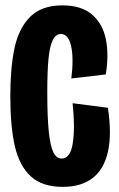

<svg xmlns="http://www.w3.org/2000/svg" viewBox="-20 -691 447 722"><path d="M18.8 -329.8Q18.8 -436.7 34.7 -510.7Q50.5 -584.7 93.5 -627.8Q136.5 -670.8 214.5 -670.8Q286.7 -670.8 326.8 -635.8Q366.8 -600.8 378.3 -542.4Q389.8 -484 377.7 -411L248.3 -396Q257.7 -472.7 247.4 -517.9Q237.2 -563.2 208.8 -563.2Q189.5 -563.2 178.2 -539.8Q166.8 -516.5 162.3 -469.4Q157.8 -422.3 157.8 -345.2Q157.8 -250.7 163.4 -196.6Q169 -142.5 180.6 -118.7Q192.2 -94.8 211.8 -94.8Q245 -94.8 253.8 -153.4Q262.7 -212 253 -302.8L385.7 -285.7Q400.7 -187.8 386.1 -121.4Q371.5 -55 328.6 -21.7Q285.7 11.7 216 11.7Q139 11.7 96.1 -27.5Q53.2 -66.7 36 -140.7Q18.8 -214.7 18.8 -329.8Z"/></svg>

Font: Bricolage Grotesque 96pt Condensed ExBd
Style: Regular
Weight: 800
Width: 3
Designer: Mathieu Triay
Foundry: Atelier Triay
Version: Version 1.001;Glyphs 3.2 (3207)